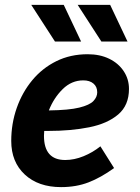

<svg xmlns="http://www.w3.org/2000/svg" viewBox="-20 -755 572 786"><path d="M26 -178Q26 -249 48.5 -313Q71 -377 112 -426.5Q153 -476 210.5 -504.5Q268 -533 339 -533Q389 -533 427 -514.5Q465 -496 486.5 -463.5Q508 -431 508 -391Q508 -324 464 -286.5Q420 -249 345.5 -234Q271 -219 177 -219Q170 -219 161 -219Q160 -209 160 -199Q160 -100 247 -100Q284 -100 322 -115.5Q360 -131 391 -156L447 -67Q393 -28 342.5 -8.5Q292 11 230 11Q137 11 81.5 -40.5Q26 -92 26 -178ZM321 -426Q273 -426 236.5 -390Q200 -354 180 -303Q262 -304 304.5 -314.5Q347 -325 362.5 -341.5Q378 -358 378 -377Q378 -400 362.5 -413Q347 -426 321 -426ZM108 -735H241L312 -585H205ZM298 -735H431L502 -585H395Z"/></svg>

Font: Radio Canada SemiBold
Style: Italic
Weight: 600
Italic angle: -12°
Designer: Charles Daoud, Etienne Aubert Bonn, Alexandre Saumier Demers, Jacques Le Bailly
Foundry: Radio-Canada
Version: Version 2.104; ttfautohint (v1.8.4.7-5d5b);gftools[0.9.28.de